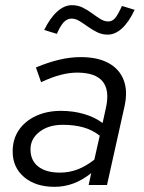

<svg xmlns="http://www.w3.org/2000/svg" viewBox="-20 -716 556 743"><path d="M191 7Q118 7 73.5 -30.5Q29 -68 29 -130Q29 -177 52.5 -212Q76 -247 118.5 -267Q161 -287 216 -287Q263 -287 304.5 -275Q346 -263 377 -240L390 -299Q405 -367 377 -401Q349 -435 279 -435Q249 -435 215.5 -426.5Q182 -418 139 -398L119 -455Q167 -475 209.5 -485Q252 -495 292 -495Q358 -495 400 -472Q442 -449 458.5 -406.5Q475 -364 462 -305L394 0H323L333 -46Q299 -19 264 -6Q229 7 191 7ZM212 -48Q248 -48 280.5 -60.5Q313 -73 345 -98L366 -191Q338 -213 303 -223Q268 -233 223 -233Q168 -233 133 -206Q98 -179 98 -138Q98 -95 128 -71.5Q158 -48 212 -48ZM200 -585 151 -600Q174 -647 201.6 -671.5Q229.1 -696 258.3 -696Q281 -696 300.1 -686.6Q319.1 -677.1 336.1 -664.6Q353 -652 368.3 -642.5Q383.7 -633 399 -633Q414.3 -633 425.2 -645.5Q436 -658 452 -693L501 -678Q479 -631 452.4 -606.5Q425.8 -582 397 -582Q374.8 -582 355.8 -591.4Q336.8 -600.9 319.9 -612.9Q303 -625 287.7 -634.5Q272.3 -644 257 -644Q240.2 -644 227.1 -630.5Q214 -617 200 -585Z"/></svg>

Font: Red Hat Text
Style: Italic
Weight: 300
Italic angle: -12°
Designer: Pentagram, MCKL
Foundry: Pentagram, MCKL
Version: Version 1.023